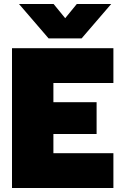

<svg xmlns="http://www.w3.org/2000/svg" viewBox="-20 -940 597 960"><path d="M75 -920H248L306 -849L364 -920H536L388 -748H223ZM40 -699H547V-525H247V-429H463V-270H247V-174H547V0H40Z"/></svg>

Font: Prompt ExtraBold
Style: Regular
Weight: 800
Designer: Katatrad Team
Foundry: CadsonDemak
Version: Version 1.000